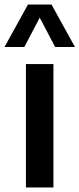

<svg xmlns="http://www.w3.org/2000/svg" viewBox="-54 -828 351 848"><path d="M60.5 0V-545H182V0ZM-34 -620.5 69.5 -808H173.5L277 -620.5H189.5L121.5 -750L53.5 -620.5Z"/></svg>

Font: Encode Sans Semi Condensed SemiBold
Style: Regular
Weight: 600
Width: 4
Designer: Multiple Designers
Foundry: Impallari Type
Version: Version 3.000; ttfautohint (v1.8.3) -l 8 -r 50 -G 200 -x 14 